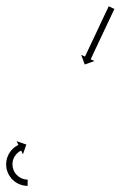

<svg xmlns="http://www.w3.org/2000/svg" viewBox="-56 -529 384 611"><path d="M307.2 -498.7C307.4 -499.3 307.7 -499.9 308 -500.5L289.9 -509C289.6 -508.4 289.4 -507.8 289.1 -507.2C288.3 -505.5 287.5 -503.8 286.7 -502.1C285.4 -499.5 284.2 -496.8 283 -494.2C281.3 -490.8 279.7 -487.4 278.1 -484C276.2 -479.9 274.3 -475.9 272.4 -471.9C270.3 -467.4 268.2 -462.8 266 -458.3C263.8 -453.5 261.5 -448.7 259.2 -443.9C256.9 -438.9 254.5 -433.9 252.2 -428.9C249.8 -424 247.5 -419 245.1 -414C242.9 -409.2 240.6 -404.4 238.3 -399.6C236.2 -395 234.1 -390.5 231.9 -386C230 -382 228.1 -378 226.2 -373.9C224.6 -370.5 223 -367.1 221.4 -363.7C220.2 -361 218.9 -358.4 217.7 -355.8C216.9 -354.1 216.1 -352.4 215.3 -350.7C215 -350.1 214.7 -349.5 214.4 -348.9L202.5 -354.5L213.6 -323.7L244.4 -334.7L232.5 -340.4C232.8 -341 233.1 -341.6 233.4 -342.2C234.2 -343.9 235 -345.6 235.8 -347.2C237 -349.9 238.2 -352.5 239.5 -355.1C241.1 -358.6 242.7 -362 244.3 -365.4C246.2 -369.4 248.1 -373.5 250 -377.5C252.2 -382 254.3 -386.5 256.4 -391C258.7 -395.8 261 -400.7 263.2 -405.5C265.6 -410.5 267.9 -415.4 270.3 -420.4C272.6 -425.4 275 -430.4 277.3 -435.3C279.6 -440.2 281.9 -445 284.1 -449.8C286.3 -454.3 288.4 -458.8 290.5 -463.3C292.4 -467.4 294.3 -471.4 296.2 -475.4C297.8 -478.9 299.4 -482.3 301 -485.7C302.3 -488.3 303.5 -491 304.8 -493.6C305.6 -495.3 306.4 -497 307.2 -498.7ZM30.1 62.5C30.7 62.5 31.3 62.5 31.9 62.5L32.1 42.5C31.5 42.5 31 42.5 30.5 42.5C30.5 42.5 30.5 42.5 30.6 42.5C30.6 42.5 30.7 42.5 30.7 42.5C29.2 42.4 27.7 42.3 26.3 42.2C26.3 42.2 26.4 42.2 26.5 42.2C26.6 42.2 26.7 42.2 26.7 42.2C24.4 41.9 22.1 41.5 19.9 41C19.9 41 20 41 20.2 41C20.3 41.1 20.4 41.1 20.4 41.1C17.5 40.3 14.7 39.3 11.9 38.2C11.9 38.2 12.1 38.2 12.2 38.3C12.4 38.4 12.5 38.4 12.5 38.4C9.3 36.9 6.2 35.1 3.3 33.1C3.3 33.1 3.4 33.2 3.6 33.4C3.7 33.5 3.9 33.6 3.9 33.6C0.8 31.1 -2.1 28.5 -4.8 25.6C-4.8 25.6 -4.7 25.7 -4.6 25.9C-4.5 26 -4.3 26.2 -4.3 26.2C-7 22.9 -9.3 19.4 -11.4 15.7C-11.4 15.7 -11.3 15.9 -11.2 16.1C-11.1 16.3 -11 16.5 -11 16.5C-12.8 12.5 -14.3 8.4 -15.4 4.2C-15.4 4.2 -15.4 4.4 -15.4 4.6C-15.3 4.8 -15.3 5 -15.3 5C-16 0.8 -16.4 -3.5 -16.5 -7.8C-16.5 -7.8 -16.5 -7.6 -16.5 -7.4C-16.5 -7.2 -16.5 -7 -16.5 -7C-16.2 -11.2 -15.6 -15.3 -14.6 -19.4C-14.6 -19.4 -14.7 -19.2 -14.8 -19C-14.8 -18.8 -14.9 -18.6 -14.9 -18.6C-13.7 -22.4 -12.2 -26.1 -10.4 -29.6C-10.4 -29.6 -10.5 -29.4 -10.6 -29.3C-10.7 -29.1 -10.8 -28.9 -10.8 -28.9C-9 -32 -7 -34.9 -4.8 -37.7C-4.8 -37.7 -4.9 -37.6 -5 -37.5C-5.1 -37.3 -5.2 -37.2 -5.2 -37.2C-3.2 -39.4 -1 -41.5 1.2 -43.5C1.2 -43.5 1.1 -43.4 1 -43.4C0.9 -43.3 0.8 -43.2 0.8 -43.2C2.6 -44.6 4.5 -46 6.4 -47.2C6.4 -47.2 6.3 -47.2 6.3 -47.1C6.2 -47.1 6.1 -47 6.1 -47C7.4 -47.8 8.7 -48.6 10 -49.2C10 -49.2 9.9 -49.2 9.9 -49.2C9.8 -49.2 9.8 -49.2 9.8 -49.2C10.3 -49.4 10.8 -49.6 11.3 -49.9L17 -38L27.8 -69L-3.2 -79.7L2.6 -67.9C2 -67.6 1.5 -67.3 0.9 -67.1C0.9 -67.1 0.8 -67 0.8 -67C0.8 -67 0.7 -67 0.7 -67C-1 -66.1 -2.6 -65.2 -4.2 -64.2C-4.2 -64.2 -4.3 -64.1 -4.3 -64.1C-4.4 -64.1 -4.5 -64 -4.5 -64C-6.9 -62.4 -9.3 -60.7 -11.6 -58.9C-11.6 -58.9 -11.7 -58.8 -11.8 -58.7C-11.9 -58.7 -12 -58.6 -12 -58.6C-14.8 -56.1 -17.5 -53.4 -20 -50.6C-20 -50.6 -20.1 -50.5 -20.2 -50.4C-20.3 -50.3 -20.4 -50.2 -20.4 -50.2C-23.2 -46.7 -25.7 -43 -28 -39.2C-28 -39.2 -28.1 -39 -28.1 -38.8C-28.2 -38.7 -28.3 -38.5 -28.3 -38.5C-30.5 -34.1 -32.4 -29.4 -33.9 -24.7C-33.9 -24.7 -34 -24.5 -34 -24.3C-34.1 -24.1 -34.1 -23.9 -34.1 -23.9C-35.3 -18.8 -36.1 -13.6 -36.5 -8.4C-36.5 -8.4 -36.5 -8.2 -36.5 -8C-36.5 -7.8 -36.5 -7.6 -36.5 -7.6C-36.4 -2.2 -35.9 3.2 -35 8.5C-35 8.5 -34.9 8.7 -34.9 8.9C-34.8 9.1 -34.8 9.3 -34.8 9.3C-33.4 14.6 -31.5 19.8 -29.2 24.8C-29.2 24.8 -29.1 25 -29 25.2C-28.9 25.3 -28.8 25.5 -28.8 25.5C-26.2 30.2 -23.2 34.6 -19.9 38.7C-19.9 38.7 -19.8 38.9 -19.7 39C-19.5 39.2 -19.4 39.3 -19.4 39.3C-16 42.9 -12.3 46.3 -8.4 49.4C-8.4 49.4 -8.2 49.5 -8.1 49.6C-7.9 49.7 -7.8 49.8 -7.8 49.8C-4.1 52.3 -0.2 54.5 3.8 56.4C3.8 56.4 3.9 56.5 4.1 56.6C4.2 56.6 4.4 56.7 4.4 56.7C7.9 58.1 11.4 59.4 15 60.4C15 60.4 15.2 60.4 15.3 60.4C15.4 60.5 15.5 60.5 15.5 60.5C18.4 61.1 21.2 61.7 24 62C24 62 24.1 62 24.2 62.1C24.3 62.1 24.4 62.1 24.4 62.1C26.2 62.3 28.1 62.4 29.9 62.5C29.9 62.5 29.9 62.5 30 62.5C30 62.5 30.1 62.5 30.1 62.5Z"/></svg>

Font: FRB American Cursive Just Arrows Ultra
Style: Bold Italic
Weight: 1000
Italic angle: -25°
Version: Version 2.0;Modular Font Editor K font №1